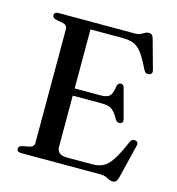

<svg xmlns="http://www.w3.org/2000/svg" viewBox="-109 -814 855 927"><g transform="rotate(15 318.5 -351.0)"><path d="M203 -368.5H374Q406 -368.5 418.8 -381Q431.5 -393.5 436 -429.5Q437.5 -438.5 441.8 -443.2Q446 -448 453 -448.5Q467.5 -450.5 472 -432.5L511 -287Q513.5 -277.5 511 -271.8Q508.5 -266 500.5 -264Q493.5 -262 487.2 -264.2Q481 -266.5 476.5 -273.5Q463 -298 451.5 -310.5Q440 -323 426 -327.8Q412 -332.5 391 -332.5H203ZM54 -684Q54 -691.5 59.2 -695.8Q64.5 -700 75.5 -700H459.5Q474.5 -700 484.5 -705.2Q494.5 -710.5 503 -715.5Q511.5 -720.5 521.5 -720.5Q532 -720.5 537.8 -714.5Q543.5 -708.5 547 -694.5L586.5 -551.5Q589 -542.5 586 -536.5Q583 -530.5 575 -528Q566 -525.5 558.8 -529Q551.5 -532.5 547 -541.5Q528 -581 512.8 -605Q497.5 -629 481.8 -641.8Q466 -654.5 448 -659Q430 -663.5 405.5 -663.5H244.5V-77.5Q244.5 -57 257 -46.8Q269.5 -36.5 296 -36.5H419Q451 -36.5 474 -47.5Q497 -58.5 518.8 -91.2Q540.5 -124 568 -188.5Q572 -197 577.8 -200Q583.5 -203 591 -202Q600.5 -201 604.2 -194.5Q608 -188 605 -177.5L563.5 -8.5Q559.5 5.5 553.5 11.8Q547.5 18 536 18Q527 18 518.2 13.5Q509.5 9 499.2 4.5Q489 0 473.5 0H75.5Q64.5 0 59.2 -4.5Q54 -9 54 -16Q54 -29.5 71 -34L105.5 -40.5Q117.5 -43 123.5 -49.2Q129.5 -55.5 129.5 -65.5V-634.5Q129.5 -644.5 123.5 -650.8Q117.5 -657 105.5 -659.5L71 -666Q54 -670.5 54 -684Z"/></g></svg>

Font: Fraunces 36pt
Style: Regular
Weight: 400
Version: Version 1.000;[b76b70a41]